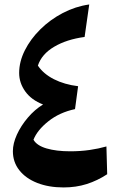

<svg xmlns="http://www.w3.org/2000/svg" viewBox="-20 -822 528 851"><path d="M170.9 -358.9Q119.1 -378.9 92 -416.7Q64.9 -454.6 64.9 -498.5Q64.9 -548.8 90.1 -598.9Q115.2 -648.9 158.7 -691.9Q202.1 -734.9 258.1 -764.2Q314 -793.5 375.5 -802.2L355 -658.2Q275.4 -647.5 220 -614.7Q164.6 -582 147.9 -531.2Q172.4 -494.6 219 -470.9Q265.6 -447.3 326.2 -439.9L312.5 -338.4Q243.7 -323.7 194.3 -284.4Q145 -245.1 128.4 -202.6Q143.1 -176.8 186.3 -164.1Q229.5 -151.4 291 -151.4Q336.4 -151.4 377 -157.2Q417.5 -163.1 451.7 -172.9L455.1 -49.8Q412.1 -21.5 364.5 -6.3Q316.9 8.8 261.7 8.8Q195.8 8.8 145 -11.2Q94.2 -31.2 65.7 -67.4Q37.1 -103.5 37.1 -151.9Q37.1 -186 54.9 -225.3Q72.8 -264.6 103.3 -300.5Q133.8 -336.4 170.9 -358.9Z"/></svg>

Font: Pinar-DS2-FD Bold
Style: Regular
Weight: 700
Designer: Amin Abedi
Version: Version 3.000